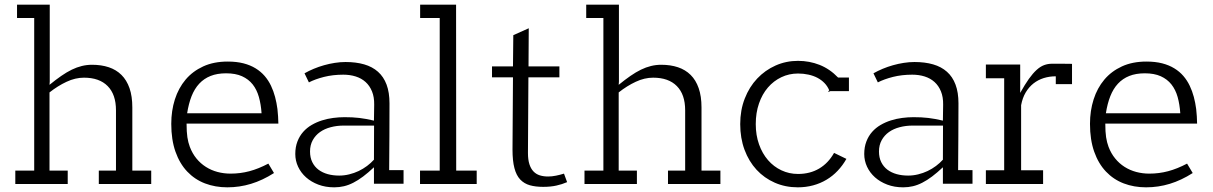

<svg xmlns="http://www.w3.org/2000/svg" viewBox="-20 -780 5142 814"><path d="M190.9 -434.1 189.9 -420.4Q216.3 -441.9 239.5 -458Q262.7 -474.1 284.2 -484.6Q305.7 -495.1 326.9 -500.2Q348.1 -505.4 370.1 -505.4Q409.7 -505.4 441.2 -494.9Q472.7 -484.4 494.9 -462.4Q517.1 -440.4 529.1 -406.2Q541 -372.1 541 -324.2V-56.6H621.1V0H398.9V-56.6H471.7V-312.5Q471.7 -379.4 436.5 -415Q401.4 -450.7 335.9 -450.7Q299.3 -450.7 262.2 -433.3Q225.1 -416 189.9 -388.2V-56.6H267.1V0H44.9V-56.6H125V-703.6H52.2V-760.3H190.9Z M771 -255.9Q771 -220.7 774.4 -198.2Q777.8 -175.8 784.7 -157.7Q795.4 -129.4 812.7 -108.2Q830.1 -86.9 852.8 -72.5Q875.5 -58.1 902.1 -51Q928.7 -43.9 957.5 -43.9Q999 -43.9 1037.6 -54.2Q1076.2 -64.5 1117.7 -86.4L1141.6 -46.4Q1093.3 -15.6 1044.4 -0.7Q995.6 14.2 943.8 14.2Q892.6 14.2 849.1 -2.4Q805.7 -19 773.7 -52.7Q741.7 -86.4 723.9 -137Q706.1 -187.5 706.1 -254.9Q706.1 -310.5 721.4 -358.6Q736.8 -406.7 766.8 -442.4Q796.9 -478 841.6 -498.5Q886.2 -519 945.3 -519Q982.9 -519 1012.2 -511.5Q1041.5 -503.9 1063.7 -490.2Q1085.9 -476.6 1102.1 -457.8Q1118.2 -439 1128.9 -416.5Q1139.6 -394 1146.2 -369.1Q1152.8 -344.2 1156.2 -317.9Q1158.2 -302.2 1158.9 -286.9Q1159.7 -271.5 1160.2 -255.9ZM938.5 -469.2Q900.9 -469.2 872.8 -458Q844.7 -446.8 824.7 -425.3Q804.7 -403.8 792.2 -372.3Q779.8 -340.8 773.4 -299.8H1088.9Q1086.4 -337.4 1077.6 -368.7Q1068.8 -399.9 1051.3 -422.1Q1033.7 -444.3 1006.1 -456.8Q978.5 -469.2 938.5 -469.2Z M1565.4 -1V-70.8Q1541 -47.9 1519.5 -31.7Q1498 -15.6 1478 -5.4Q1458 4.9 1438.2 9.5Q1418.5 14.2 1397 14.2Q1359.9 14.2 1329.6 2.7Q1299.3 -8.8 1277.6 -28.1Q1255.9 -47.4 1243.9 -73Q1231.9 -98.6 1231.9 -127Q1231.9 -156.7 1241 -180.2Q1250 -203.6 1265.4 -220.9Q1280.8 -238.3 1301.3 -250.2Q1321.8 -262.2 1345 -269.5Q1368.2 -276.9 1392.6 -280Q1417 -283.2 1440.4 -283.2Q1457.5 -283.2 1472.9 -282.5Q1488.3 -281.7 1503.2 -280Q1518.1 -278.3 1533.4 -275.4Q1548.8 -272.5 1565.4 -268.6L1566.4 -336.4Q1566.9 -368.7 1557.1 -392.6Q1547.4 -416.5 1529.8 -432.4Q1512.2 -448.2 1488 -455.8Q1463.9 -463.4 1435.5 -463.4Q1391.1 -463.4 1353.5 -453.9Q1315.9 -444.3 1289.6 -430.7L1271 -469.2Q1289.1 -479.5 1310.1 -488.3Q1331.1 -497.1 1353.5 -503.4Q1376 -509.8 1399.2 -513.4Q1422.4 -517.1 1444.8 -517.1Q1489.3 -517.1 1523.9 -507.1Q1558.6 -497.1 1582.5 -475.8Q1606.4 -454.6 1618.9 -421.4Q1631.3 -388.2 1631.3 -341.8Q1631.3 -274.9 1630.9 -206.1Q1630.4 -137.2 1629.9 -58.6H1690.9V-1ZM1437.5 -247.6Q1408.2 -247.6 1382.1 -240.7Q1356 -233.9 1336.7 -220.2Q1317.4 -206.5 1305.9 -185.8Q1294.4 -165 1294.4 -137.7Q1294.4 -111.8 1304 -92.5Q1313.5 -73.2 1330.3 -60.5Q1347.2 -47.9 1369.6 -41.7Q1392.1 -35.6 1418 -35.6Q1439.5 -35.6 1460.4 -40.8Q1481.4 -45.9 1500.5 -54.9Q1519.5 -64 1536.1 -76.4Q1552.7 -88.9 1565.4 -103L1565.9 -247.6Z M1913.6 -760.3 1914.1 -56.6H2001V0H1760.7V-56.6H1844.2V-703.6H1761.2V-760.3Z M2282.7 12.2Q2250.5 12.2 2226.3 5.4Q2202.1 -1.5 2185.5 -19Q2168.9 -36.6 2160.9 -67.4Q2152.8 -98.1 2152.8 -146L2154.8 -452.1H2065.9V-498.5H2154.8L2156.2 -630.9L2221.7 -660.2L2220.7 -498.5H2351.6V-452.1H2220.2L2218.3 -131.8Q2218.3 -103 2224.4 -84Q2230.5 -64.9 2241.7 -53.2Q2252.9 -41.5 2268.6 -36.6Q2284.2 -31.7 2303.7 -31.7Q2319.8 -31.7 2336.9 -35.2Q2354 -38.6 2371.1 -43.9L2384.3 -7.8Q2362.8 1.5 2338.6 6.8Q2314.5 12.2 2282.7 12.2Z M2604 -434.1 2603 -420.4Q2629.4 -441.9 2652.6 -458Q2675.8 -474.1 2697.3 -484.6Q2718.8 -495.1 2740 -500.2Q2761.2 -505.4 2783.2 -505.4Q2822.8 -505.4 2854.2 -494.9Q2885.7 -484.4 2908 -462.4Q2930.2 -440.4 2942.1 -406.2Q2954.1 -372.1 2954.1 -324.2V-56.6H3034.2V0H2812V-56.6H2884.8V-312.5Q2884.8 -379.4 2849.6 -415Q2814.5 -450.7 2749 -450.7Q2712.4 -450.7 2675.3 -433.3Q2638.2 -416 2603 -388.2V-56.6H2680.2V0H2458V-56.6H2538.1V-703.6H2465.3V-760.3H2604Z M3498 -392.6 3497.1 -393.6 3495.6 -397Q3488.3 -414.6 3475.6 -427.7Q3462.9 -440.9 3445.8 -450Q3428.7 -459 3407.7 -463.6Q3386.7 -468.3 3363.3 -468.3Q3325.2 -468.3 3292.5 -452.6Q3259.8 -437 3235.6 -408.9Q3211.4 -380.9 3197.8 -341.3Q3184.1 -301.8 3184.1 -253.9Q3184.1 -207 3198 -168Q3211.9 -128.9 3236.1 -101.1Q3260.3 -73.2 3293 -57.9Q3325.7 -42.5 3363.3 -42.5Q3414.1 -42.5 3452.9 -65.4Q3491.7 -88.4 3516.1 -131.8L3568.4 -106.4Q3552.7 -78.6 3531.5 -56.2Q3510.3 -33.7 3484.1 -18.1Q3458 -2.4 3427.2 5.9Q3396.5 14.2 3362.3 14.2Q3309.6 14.2 3264.9 -5.4Q3220.2 -24.9 3187.5 -60.3Q3154.8 -95.7 3136.5 -145Q3118.2 -194.3 3118.2 -253.9Q3118.2 -313 3137.5 -362.3Q3156.7 -411.6 3190.2 -447Q3223.6 -482.4 3268.1 -502.2Q3312.5 -522 3363.3 -522Q3411.6 -522 3454.8 -504.9Q3498 -487.8 3533.2 -451.2H3579.1V-393.6H3500ZM3498 -392.6 3490.2 -389.6Q3491.7 -390.1 3493.7 -392.1Q3492.7 -391.6 3491.9 -391.4Q3491.2 -391.1 3491.2 -391.6Q3491.2 -392.1 3492.2 -393.3Q3493.2 -394.5 3495.6 -397L3497.6 -398.9Q3497.6 -397 3497.8 -395.5Q3498 -394 3498 -392.6Z M3977.5 -1V-70.8Q3953.1 -47.9 3931.6 -31.7Q3910.2 -15.6 3890.1 -5.4Q3870.1 4.9 3850.3 9.5Q3830.6 14.2 3809.1 14.2Q3772 14.2 3741.7 2.7Q3711.4 -8.8 3689.7 -28.1Q3668 -47.4 3656 -73Q3644 -98.6 3644 -127Q3644 -156.7 3653.1 -180.2Q3662.1 -203.6 3677.5 -220.9Q3692.9 -238.3 3713.4 -250.2Q3733.9 -262.2 3757.1 -269.5Q3780.3 -276.9 3804.7 -280Q3829.1 -283.2 3852.5 -283.2Q3869.6 -283.2 3885 -282.5Q3900.4 -281.7 3915.3 -280Q3930.2 -278.3 3945.6 -275.4Q3960.9 -272.5 3977.5 -268.6L3978.5 -336.4Q3979 -368.7 3969.2 -392.6Q3959.5 -416.5 3941.9 -432.4Q3924.3 -448.2 3900.1 -455.8Q3876 -463.4 3847.7 -463.4Q3803.2 -463.4 3765.6 -453.9Q3728 -444.3 3701.7 -430.7L3683.1 -469.2Q3701.2 -479.5 3722.2 -488.3Q3743.2 -497.1 3765.6 -503.4Q3788.1 -509.8 3811.3 -513.4Q3834.5 -517.1 3856.9 -517.1Q3901.4 -517.1 3936 -507.1Q3970.7 -497.1 3994.6 -475.8Q4018.6 -454.6 4031 -421.4Q4043.5 -388.2 4043.5 -341.8Q4043.5 -274.9 4043 -206.1Q4042.5 -137.2 4042 -58.6H4103V-1ZM3849.6 -247.6Q3820.3 -247.6 3794.2 -240.7Q3768.1 -233.9 3748.8 -220.2Q3729.5 -206.5 3718 -185.8Q3706.5 -165 3706.5 -137.7Q3706.5 -111.8 3716.1 -92.5Q3725.6 -73.2 3742.4 -60.5Q3759.3 -47.9 3781.7 -41.7Q3804.2 -35.6 3830.1 -35.6Q3851.6 -35.6 3872.6 -40.8Q3893.6 -45.9 3912.6 -54.9Q3931.6 -64 3948.2 -76.4Q3964.8 -88.9 3977.5 -103L3978 -247.6Z M4456.1 -423.3V-456.5Q4429.2 -456.5 4405 -449Q4380.9 -441.4 4361.6 -426.3Q4342.3 -411.1 4328.6 -388.2Q4314.9 -365.2 4309.1 -334V-58.1H4402.3V0H4159.7V-58.1H4237.3V-448.2H4159.7V-506.3H4305.2V-386.2Q4325.2 -421.9 4342 -445.6Q4358.9 -469.2 4374.8 -483.6Q4390.6 -498 4406.5 -503.9Q4422.4 -509.8 4439.9 -509.8Q4463.4 -509.8 4483.9 -509.8Q4504.4 -509.8 4524.9 -509.3V-423.3Z M4666 -255.9Q4666 -220.7 4669.4 -198.2Q4672.9 -175.8 4679.7 -157.7Q4690.4 -129.4 4707.8 -108.2Q4725.1 -86.9 4747.8 -72.5Q4770.5 -58.1 4797.1 -51Q4823.7 -43.9 4852.5 -43.9Q4894 -43.9 4932.6 -54.2Q4971.2 -64.5 5012.7 -86.4L5036.6 -46.4Q4988.3 -15.6 4939.5 -0.7Q4890.6 14.2 4838.9 14.2Q4787.6 14.2 4744.1 -2.4Q4700.7 -19 4668.7 -52.7Q4636.7 -86.4 4618.9 -137Q4601.1 -187.5 4601.1 -254.9Q4601.1 -310.5 4616.5 -358.6Q4631.8 -406.7 4661.9 -442.4Q4691.9 -478 4736.6 -498.5Q4781.2 -519 4840.3 -519Q4877.9 -519 4907.2 -511.5Q4936.5 -503.9 4958.7 -490.2Q4981 -476.6 4997.1 -457.8Q5013.2 -439 5023.9 -416.5Q5034.7 -394 5041.3 -369.1Q5047.9 -344.2 5051.3 -317.9Q5053.2 -302.2 5054 -286.9Q5054.7 -271.5 5055.2 -255.9ZM4833.5 -469.2Q4795.9 -469.2 4767.8 -458Q4739.7 -446.8 4719.7 -425.3Q4699.7 -403.8 4687.3 -372.3Q4674.8 -340.8 4668.5 -299.8H4983.9Q4981.4 -337.4 4972.7 -368.7Q4963.9 -399.9 4946.3 -422.1Q4928.7 -444.3 4901.1 -456.8Q4873.5 -469.2 4833.5 -469.2Z"/></svg>

Font: Twentytwelve Slab Light
Style: TwentytwelveSlab
Weight: 300
Designer: Domenico Catapano
Version: Version 1.00 2012